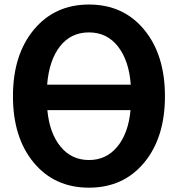

<svg xmlns="http://www.w3.org/2000/svg" viewBox="-20 -824 797 861"><path d="M38.1 -392.6Q38.1 -578.1 131.8 -690.9Q225.6 -803.7 378.9 -803.7Q533.2 -803.7 626.5 -690.9Q719.7 -578.1 719.7 -392.6Q719.7 -207 626.5 -94.7Q533.2 17.6 378.9 17.6Q224.6 17.6 131.3 -94.7Q38.1 -207 38.1 -392.6ZM565.4 -330.1H192.4Q202.1 -226.6 251.5 -166.5Q300.8 -106.4 378.9 -106.4Q457 -106.4 506.3 -166.5Q555.7 -226.6 565.4 -330.1ZM191.4 -444.3H566.4Q558.6 -551.8 509.3 -615.2Q460 -678.7 378.9 -678.7Q297.9 -678.7 249 -616.2Q200.2 -553.7 191.4 -444.3Z"/></svg>

Font: Gothic A1 ExtraBold
Style: Regular
Weight: 800
Designer: HanYang I&C Co.,Ltd.
Foundry: HanYang I&C Co.,Ltd.
Version: Version 2.50